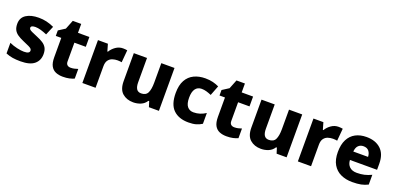

<svg xmlns="http://www.w3.org/2000/svg" viewBox="3 -1481 4750 2310"><g transform="rotate(20 2377.5 -326.5)"><path d="M467 -166Q467 -85 410.5 -37.5Q354 10 234 10Q176 10 132.5 3Q89 -4 45 -22V-158Q93 -136 145 -124.5Q197 -113 233 -113Q271 -113 288 -123Q305 -133 305 -151Q305 -164 296.5 -174Q288 -184 262.5 -196.5Q237 -209 187 -230Q138 -251 106.5 -273Q75 -295 59.5 -325.5Q44 -356 44 -402Q44 -480 104.5 -519.5Q165 -559 265 -559Q318 -559 365 -548Q412 -537 462 -514L414 -400Q373 -418 334.5 -429Q296 -440 265 -440Q207 -440 207 -410Q207 -399 215.5 -389.5Q224 -380 248.5 -369Q273 -358 320 -338Q367 -319 400 -297.5Q433 -276 450 -245Q467 -214 467 -166Z M827 -124Q852 -124 874.5 -129Q897 -134 920 -142V-18Q893 -6 858 2Q823 10 775 10Q724 10 684.5 -6.5Q645 -23 622.5 -63Q600 -103 600 -176V-423H530V-493L614 -547L660 -663H768V-549H914V-423H768V-182Q768 -153 784 -138.5Q800 -124 827 -124Z M1343 -559Q1356 -559 1372 -557.5Q1388 -556 1397 -554L1383 -396Q1374 -398 1360 -399.5Q1346 -401 1329 -401Q1297 -401 1265.5 -391Q1234 -381 1213.5 -353.5Q1193 -326 1193 -275V0H1024V-549H1151L1177 -459H1184Q1208 -500 1250 -529.5Q1292 -559 1343 -559Z M2004 -549V0H1876L1854 -70H1844Q1818 -28 1773 -9Q1728 10 1677 10Q1592 10 1537.5 -38Q1483 -86 1483 -191V-549H1652V-238Q1652 -182 1670.5 -153Q1689 -124 1730 -124Q1791 -124 1813 -169Q1835 -214 1835 -299V-549Z M2384 10Q2260 10 2190 -57.5Q2120 -125 2120 -272Q2120 -372 2155.5 -435.5Q2191 -499 2254 -529Q2317 -559 2398 -559Q2452 -559 2495.5 -548Q2539 -537 2573 -520L2524 -393Q2489 -408 2459 -416.5Q2429 -425 2398 -425Q2347 -425 2319 -387Q2291 -349 2291 -273Q2291 -196 2320 -160.5Q2349 -125 2399 -125Q2443 -125 2481.5 -137.5Q2520 -150 2555 -173V-35Q2521 -13 2481 -1.5Q2441 10 2384 10Z M2923 -124Q2948 -124 2970.5 -129Q2993 -134 3016 -142V-18Q2989 -6 2954 2Q2919 10 2871 10Q2820 10 2780.5 -6.5Q2741 -23 2718.5 -63Q2696 -103 2696 -176V-423H2626V-493L2710 -547L2756 -663H2864V-549H3010V-423H2864V-182Q2864 -153 2880 -138.5Q2896 -124 2923 -124Z M3639 -549V0H3511L3489 -70H3479Q3453 -28 3408 -9Q3363 10 3312 10Q3227 10 3172.5 -38Q3118 -86 3118 -191V-549H3287V-238Q3287 -182 3305.5 -153Q3324 -124 3365 -124Q3426 -124 3448 -169Q3470 -214 3470 -299V-549Z M4102 -559Q4115 -559 4131 -557.5Q4147 -556 4156 -554L4142 -396Q4133 -398 4119 -399.5Q4105 -401 4088 -401Q4056 -401 4024.5 -391Q3993 -381 3972.5 -353.5Q3952 -326 3952 -275V0H3783V-549H3910L3936 -459H3943Q3967 -500 4009 -529.5Q4051 -559 4102 -559Z M4461 -559Q4577 -559 4645 -495.5Q4713 -432 4713 -309V-231H4366Q4368 -177 4401 -145Q4434 -113 4495 -113Q4547 -113 4590.5 -123Q4634 -133 4680 -155V-30Q4639 -9 4593.5 0.5Q4548 10 4481 10Q4398 10 4333.5 -20Q4269 -50 4232.5 -112.5Q4196 -175 4196 -271Q4196 -368 4229 -432Q4262 -496 4321.5 -527.5Q4381 -559 4461 -559ZM4464 -442Q4425 -442 4399.5 -417.5Q4374 -393 4369 -340H4558Q4557 -383 4534 -412.5Q4511 -442 4464 -442Z"/></g></svg>

Font: Noto Sans Kannada ExtraBold
Style: Regular
Weight: 800
Designer: Jelle Bosma - Monotype Design Team
Foundry: Monotype Imaging Inc.
Version: Version 2.005; ttfautohint (v1.8.4.7-5d5b)